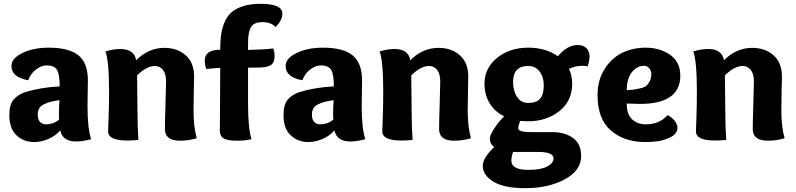

<svg xmlns="http://www.w3.org/2000/svg" viewBox="-20 -735 4174 1007"><path d="M128 -314Q40 -330 40 -389Q40 -429 97.5 -457Q155 -485 236 -485Q341 -485 391 -445Q441 -405 441 -312Q441 -304 440 -253Q439 -202 439 -177Q439 -62 458 -5Q414 7 380 7Q308 7 296 -51Q272 -23 234.5 -6.5Q197 10 159 10Q104 10 66.5 -25.5Q29 -61 29 -131Q29 -187 51.5 -213Q74 -239 113 -252Q189 -276 293 -282Q293 -343 279.5 -367.5Q266 -392 223 -392Q198 -392 169.5 -371Q141 -350 128 -314ZM292 -210Q262 -205 246 -201Q230 -197 211.5 -188.5Q193 -180 185.5 -166.5Q178 -153 178 -133Q178 -108 190 -95.5Q202 -83 220 -83Q262 -83 290 -108Q289 -117 289 -138Q289 -174 292 -210Z M533 -465Q574 -478 611 -478Q684 -478 694 -419Q759 -484 842 -484Q910 -484 954 -445Q998 -406 998 -334Q998 -332 996.5 -262Q995 -192 995 -156Q995 -70 1012 -10Q969 3 925 3Q845 3 845 -58Q845 -94 848 -190.5Q851 -287 851 -307Q851 -348 834.5 -368.5Q818 -389 792 -389Q750 -389 699 -340Q701 -212 701 -155Q701 -67 706 -1Q673 2 647 2Q547 2 547 -46Q547 -50 549.5 -116Q552 -182 552 -253Q552 -416 533 -465Z M1461 -663Q1461 -630 1426 -593Q1401 -619 1357 -619Q1312 -619 1296.5 -593Q1281 -567 1281 -511V-473Q1370 -475 1413 -481Q1420 -467 1420 -440Q1420 -407 1401.5 -394.5Q1383 -382 1346 -381Q1299 -380 1281 -380V-187Q1281 -64 1299 -5Q1265 3 1226 3Q1173 3 1153 -9Q1133 -21 1133 -49Q1133 -60 1134 -174Q1135 -288 1135 -379Q1116 -379 1062 -373Q1054 -394 1054 -418Q1054 -474 1135 -474Q1135 -519 1139.5 -551.5Q1144 -584 1157 -616.5Q1170 -649 1193 -669.5Q1216 -690 1254.5 -702.5Q1293 -715 1347 -715Q1461 -715 1461 -663Z M1566 -314Q1478 -330 1478 -389Q1478 -429 1535.5 -457Q1593 -485 1674 -485Q1779 -485 1829 -445Q1879 -405 1879 -312Q1879 -304 1878 -253Q1877 -202 1877 -177Q1877 -62 1896 -5Q1852 7 1818 7Q1746 7 1734 -51Q1710 -23 1672.5 -6.5Q1635 10 1597 10Q1542 10 1504.5 -25.5Q1467 -61 1467 -131Q1467 -187 1489.5 -213Q1512 -239 1551 -252Q1627 -276 1731 -282Q1731 -343 1717.5 -367.5Q1704 -392 1661 -392Q1636 -392 1607.5 -371Q1579 -350 1566 -314ZM1730 -210Q1700 -205 1684 -201Q1668 -197 1649.5 -188.5Q1631 -180 1623.5 -166.5Q1616 -153 1616 -133Q1616 -108 1628 -95.5Q1640 -83 1658 -83Q1700 -83 1728 -108Q1727 -117 1727 -138Q1727 -174 1730 -210Z M1971 -465Q2012 -478 2049 -478Q2122 -478 2132 -419Q2197 -484 2280 -484Q2348 -484 2392 -445Q2436 -406 2436 -334Q2436 -332 2434.5 -262Q2433 -192 2433 -156Q2433 -70 2450 -10Q2407 3 2363 3Q2283 3 2283 -58Q2283 -94 2286 -190.5Q2289 -287 2289 -307Q2289 -348 2272.5 -368.5Q2256 -389 2230 -389Q2188 -389 2137 -340Q2139 -212 2139 -155Q2139 -67 2144 -1Q2111 2 2085 2Q1985 2 1985 -46Q1985 -50 1987.5 -116Q1990 -182 1990 -253Q1990 -416 1971 -465Z M2751 -99Q2734 -99 2708 -101Q2698 -74 2698 -62Q2698 -42 2764 -42H2880Q2942 -42 2985 -11.5Q3028 19 3028 84Q3028 159 2942 205.5Q2856 252 2735 252Q2624 252 2568 218Q2512 184 2512 134Q2512 94 2572 36Q2549 20 2549 -9Q2549 -25 2571.5 -60Q2594 -95 2624 -125Q2575 -149 2548 -193.5Q2521 -238 2521 -296Q2521 -377 2586.5 -431Q2652 -485 2751 -485Q2842 -485 2906 -440Q2955 -499 3011 -499Q3038 -499 3055 -483Q3072 -467 3072 -438Q3072 -417 3062 -387Q3047 -390 3033 -390Q2999 -390 2964 -374Q2981 -338 2981 -296Q2981 -205 2913.5 -152Q2846 -99 2751 -99ZM2832 -287Q2832 -331 2810 -360Q2788 -389 2750 -389Q2671 -389 2671 -305Q2671 -258 2692 -226.5Q2713 -195 2750 -195Q2794 -195 2813 -217.5Q2832 -240 2832 -287ZM2805 62H2671Q2662 86 2662 107Q2662 156 2751 156Q2816 156 2849.5 138.5Q2883 121 2883 96Q2883 62 2805 62Z M3366 -485Q3440 -485 3494 -448Q3548 -411 3548 -338Q3548 -190 3336 -190Q3317 -190 3267 -192Q3267 -135 3295.5 -109Q3324 -83 3366 -83Q3440 -83 3481 -131Q3504 -120 3518.5 -101.5Q3533 -83 3533 -64Q3533 -34 3497.5 -16Q3462 2 3428.5 6Q3395 10 3364 10Q3254 10 3184 -50.5Q3114 -111 3114 -235Q3114 -317 3152.5 -375.5Q3191 -434 3246.5 -459.5Q3302 -485 3366 -485ZM3358 -390Q3322 -390 3295 -357.5Q3268 -325 3267 -262Q3295 -264 3306.5 -265.5Q3318 -267 3339.5 -272Q3361 -277 3370.5 -285.5Q3380 -294 3388 -309.5Q3396 -325 3396 -348Q3396 -364 3385 -377Q3374 -390 3358 -390Z M3616 -465Q3657 -478 3694 -478Q3767 -478 3777 -419Q3842 -484 3925 -484Q3993 -484 4037 -445Q4081 -406 4081 -334Q4081 -332 4079.5 -262Q4078 -192 4078 -156Q4078 -70 4095 -10Q4052 3 4008 3Q3928 3 3928 -58Q3928 -94 3931 -190.5Q3934 -287 3934 -307Q3934 -348 3917.5 -368.5Q3901 -389 3875 -389Q3833 -389 3782 -340Q3784 -212 3784 -155Q3784 -67 3789 -1Q3756 2 3730 2Q3630 2 3630 -46Q3630 -50 3632.5 -116Q3635 -182 3635 -253Q3635 -416 3616 -465Z"/></svg>

Font: Overlock
Style: Black
Weight: 900
Designer: Dario Muhafara
Foundry: Dario Manuel Muhafara
Version: Version 1.001